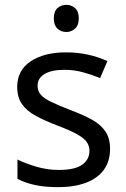

<svg xmlns="http://www.w3.org/2000/svg" viewBox="-20 -762 519 792"><path d="M254 -742Q274 -742 289.5 -728.5Q305 -715 305 -686Q305 -658 289.5 -644Q274 -630 254 -630Q232 -630 217 -644Q202 -658 202 -686Q202 -715 217 -728.5Q232 -742 254 -742ZM434 -148Q434 -96 408 -61Q382 -26 334 -8Q286 10 220 10Q164 10 123.5 1Q83 -8 52 -24V-104Q84 -88 129.5 -74.5Q175 -61 222 -61Q289 -61 319 -82.5Q349 -104 349 -140Q349 -160 338 -176Q327 -192 298.5 -208Q270 -224 217 -244Q165 -264 128 -284Q91 -304 71 -332Q51 -360 51 -404Q51 -472 106.5 -509Q162 -546 252 -546Q301 -546 343.5 -536.5Q386 -527 423 -510L393 -440Q359 -454 322 -464Q285 -474 246 -474Q192 -474 163.5 -456.5Q135 -439 135 -409Q135 -387 148 -371.5Q161 -356 191.5 -341.5Q222 -327 273 -307Q324 -288 360 -268Q396 -248 415 -219.5Q434 -191 434 -148Z"/></svg>

Font: guzrati115
Style: Regular
Weight: 400
Designer: Jelle Bosma - Monotype Design Team, Universal Thirst
Foundry: Monotype Imaging Inc.
Version: Version 2.102